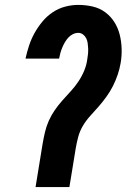

<svg xmlns="http://www.w3.org/2000/svg" viewBox="-20 -763 540 783"><path d="M125 0 154 -178Q158 -201 163.5 -224.5Q169 -248 179 -270.5Q189 -293 203.5 -314Q218 -335 235 -354Q252 -373 269 -391.5Q286 -410 300 -431Q314 -452 323.5 -475Q333 -498 336 -522Q338 -533 339 -544Q340 -555 339.5 -566Q339 -577 337.5 -587.5Q336 -598 331.5 -607Q327 -616 318.5 -622.5Q310 -629 299 -629Q288 -629 277 -623.5Q266 -618 258 -609Q250 -600 244 -589.5Q238 -579 233.5 -568Q229 -557 226 -546Q223 -535 221 -524H84Q90 -551 98.5 -577Q107 -603 120.5 -627.5Q134 -652 152.5 -674.5Q171 -697 195 -713Q219 -729 246 -736Q273 -743 299 -743Q329 -743 357.5 -736.5Q386 -730 408.5 -713.5Q431 -697 446 -673.5Q461 -650 468 -622.5Q475 -595 476 -565Q477 -535 472 -506Q468 -482 460 -458.5Q452 -435 441 -413Q430 -391 415 -370Q400 -349 383.5 -330Q367 -311 349.5 -292Q332 -273 319 -251.5Q306 -230 299.5 -206.5Q293 -183 289 -159L263 0Z"/></svg>

Font: Iosevka Curly Heavy Oblique
Style: Regular
Weight: 900
Italic angle: -9°
Monospace: yes
Designer: Belleve Invis
Foundry: Belleve Invis
Version: Version 11.1.0; ttfautohint (v1.8.3)